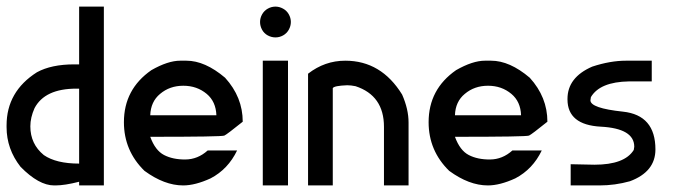

<svg xmlns="http://www.w3.org/2000/svg" viewBox="-20 -564 2075 584"><path d="M220.7 -543.9H295.9V0H220.7V-11.2Q176.8 0 148.9 0H144.5Q98.1 0 42.5 -56.6Q0 -110.8 0 -177.2V-182.6Q0 -285.6 92.3 -344.2Q136.2 -368.2 205.6 -368.2H220.7ZM72.3 -179.7Q72.3 -126 113.3 -92.3Q150.9 -66.4 220.7 -66.4V-294.4H212.4Q116.2 -294.4 85 -234.9Q72.3 -206.5 72.3 -179.7Z M638.2 -213.4Q636.7 -254.9 608.9 -278.3Q579.1 -303.2 537.6 -303.2Q496.1 -303.2 466.8 -278.3Q438.5 -254.9 437 -213.4ZM528.3 -379.4H546.9Q603.5 -379.4 664.6 -327.6Q718.3 -268.6 718.3 -193.8Q670.4 -155.3 662.4 -151.6Q654.3 -147.9 437 -147.9Q452.1 -106.4 479 -92.5Q505.9 -78.6 543.7 -78.9Q581.5 -79.1 611.8 -106.4H701.2Q673.8 -49.3 620.6 -21.5Q573.7 0 537.1 0Q480 0 419.4 -44.4Q356.9 -105.5 356.9 -192.4Q356.9 -292.5 440.4 -350.6Q490.7 -379.4 528.3 -379.4Z M779.3 -379.4H856V0H779.3ZM817.9 -543.9Q829.6 -543.9 840.8 -537.8Q852.1 -531.7 858.4 -520.5Q864.7 -509.3 864.7 -497.1Q864.7 -484.9 858.4 -473.6Q852.1 -462.4 841.1 -456.3Q830.1 -450.2 817.9 -450.2Q805.7 -450.2 794.4 -456.3Q783.2 -462.4 777.1 -473.6Q771 -484.9 771 -497.1Q771 -509.3 777.3 -520.5Q783.7 -531.7 794.7 -537.8Q805.7 -543.9 817.9 -543.9Z M1030.3 -379.4Q1139.6 -379.4 1203.1 -276.4Q1222.7 -231.9 1222.7 -191.4V0H1147.9V-178.2Q1147.9 -273.4 1061.5 -301.8Q1047.4 -304.7 1036.1 -304.7Q996.1 -303.2 992.2 -295.9V0H917V-339.8Q967.8 -379.4 1030.3 -379.4Z M1564.9 -213.4Q1563.5 -254.9 1535.6 -278.3Q1505.9 -303.2 1464.4 -303.2Q1422.9 -303.2 1393.6 -278.3Q1365.2 -254.9 1363.8 -213.4ZM1455.1 -379.4H1473.6Q1530.3 -379.4 1591.3 -327.6Q1645 -268.6 1645 -193.8Q1597.2 -155.3 1589.1 -151.6Q1581.1 -147.9 1363.8 -147.9Q1378.9 -106.4 1405.8 -92.5Q1432.6 -78.6 1470.5 -78.9Q1508.3 -79.1 1538.6 -106.4H1627.9Q1600.6 -49.3 1547.4 -21.5Q1500.5 0 1463.9 0Q1406.7 0 1346.2 -44.4Q1283.7 -105.5 1283.7 -192.4Q1283.7 -292.5 1367.2 -350.6Q1417.5 -379.4 1455.1 -379.4Z M1884.3 -379.4H1962.4V-316.4H1893.1Q1804.7 -314.9 1777.3 -268.6L1775.9 -258.8Q1775.9 -234.9 1874.8 -224.4Q1973.6 -213.9 1973.6 -109.4Q1973.6 -41.5 1896 -12.7Q1850.6 0 1803.7 0H1715.8V-64.5L1788.1 -63Q1879.9 -63 1907.7 -107.9L1909.2 -117.7Q1909.2 -173.3 1807.6 -178.7Q1706.1 -184.1 1706.1 -261.7V-263.2Q1706.1 -328.6 1781.2 -361.3Q1835.9 -379.4 1884.3 -379.4Z"/></svg>

Font: Gasq
Style: Regular
Weight: 400
Designer: Husham Jawad
Version: Version 1.00;December 29, 2020;FontCreator 13.0.0.2683 32-bi